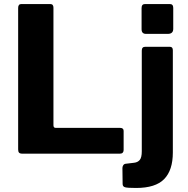

<svg xmlns="http://www.w3.org/2000/svg" viewBox="-20 -762 932 952"><path d="M70 -723Q70 -742 86 -742H229Q245 -742 245 -724V-141Q245 -128 256 -128H575Q593 -128 593 -113V-18Q593 -10 588.5 -5Q584 0 574 0H92Q79 0 74.5 -5Q70 -10 70 -21V-723ZM837 -6Q837 82 794 126Q751 170 655 170Q612 170 600 166.5Q588 163 588 150L587 71Q587 64 591 57.5Q595 51 603 50L645 45Q663 43 673 31Q683 19 683 -12V-511Q683 -530 700 -530H822Q837 -530 837 -513V-6ZM839 -619Q839 -594 812 -594H704Q682 -594 682 -617V-722Q682 -742 699 -742H822Q839 -742 839 -723Z"/></svg>

Font: Libre Franklin
Style: Bold
Weight: 700
Designer: Pablo Impallari, Rodrigo Fuenzalida, Nhung Nguyen
Foundry: Impallari Type
Version: Version 3.000